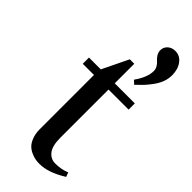

<svg xmlns="http://www.w3.org/2000/svg" viewBox="-260 -827 875 875"><g transform="rotate(45 178.0 -389.0)"><path d="M30.8 -450.2V-490.2H106.9L168 -616.2H196.8V-490.2H326.2V-450.2H196.8V-140.1Q196.8 -86.9 215.6 -63.5Q234.4 -40 263.2 -40Q301.8 -40 334 -53.2L341.8 -32.2Q271 12.2 213.9 12.2Q201.2 12.2 188.7 10.3Q176.3 8.3 159.9 1.2Q143.6 -5.9 131.6 -17.6Q119.6 -29.3 111.3 -51.3Q103 -73.2 103 -102.1V-450.2ZM247.1 -564Q283.2 -614.7 283.2 -655.8Q283.2 -669.4 275.9 -680.9Q268.6 -692.4 260 -699.5Q251.5 -706.5 244.1 -718.3Q236.8 -730 236.8 -744.1Q236.8 -763.2 251.2 -776.6Q265.6 -790 288.1 -790Q318.4 -790 337.2 -764.6Q356 -739.3 356 -701.2Q356 -679.2 348.4 -658Q340.8 -636.7 325.9 -616.2Q311 -595.7 297.9 -581.5Q284.7 -567.4 264.2 -547.9Z"/></g></svg>

Font: Heuristica
Style: Regular
Weight: 400
Version: Version 1.0.2